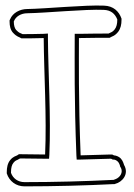

<svg xmlns="http://www.w3.org/2000/svg" viewBox="-20 -640 476 681"><path d="M4 -25C13 3 37 21 67 21C171 21 285 18 383 13H386L389 12C413 6 439 -22 420 -55C417 -65 413 -76 402 -83C394 -88 386 -89 384 -89L378 -92H371C338 -91 301 -90 266 -89C258 -291 260 -427 260 -505C294 -506 355 -506 362 -506H369C378 -512 386 -511 399 -527C408 -539 411 -553 411 -570V-574C402 -600 382 -619 349 -620C283 -623 142 -609 77 -608C50 -608 25 -594 16 -572L14 -568V-563C14 -548 17 -534 26 -524C41 -508 47 -510 56 -504H64C74 -504 106 -504 135 -505C136 -379 146 -224 140 -92C111 -92 61 -93 54 -93H47L41 -89C38 -87 26 -85 16 -72C7 -61 4 -46 4 -29ZM19 -27V-29C19 -45 22 -56 28 -63C36 -73 39 -70 49 -77L52 -78H54C61 -78 111 -77 140 -77H154L155 -91C161 -224 151 -380 150 -505V-521L134 -520C105 -519 74 -519 64 -519H60C48 -525 49 -522 37 -534C32 -540 29 -550 29 -563V-564L30 -566C36 -581 54 -593 77 -593C143 -594 284 -608 348 -605C374 -604 388 -591 396 -571V-570C396 -555 393 -544 387 -536C378 -525 376 -527 365 -521H362C355 -521 294 -521 260 -520H245V-505C245 -427 243 -290 251 -88L252 -74H266C301 -75 338 -76 371 -77H374L380 -74H384C385 -74 390 -73 394 -70C400 -66 403 -61 406 -51V-49L407 -48C409 -45 410 -42 411 -39C415 -22 401 -7 385 -3V-2H384H383H382C284 3 171 6 67 6C44 6 26 -7 19 -27Z"/></svg>

Font: Snowfall
Style: BlkOl
Weight: 900
Designer: Jasper
Foundry: Cannot Into Space Fonts
Version: Version 0.9